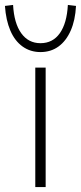

<svg xmlns="http://www.w3.org/2000/svg" viewBox="-58 -758 328 778"><path d="M85 0V-484H127V0ZM106 -547Q65 -547 33.5 -569.5Q2 -592 -16 -634Q-34 -676 -38 -734L-5 -738Q-1 -664 28 -623.5Q57 -583 106 -583Q156 -583 184.5 -623.5Q213 -664 217 -738L250 -734Q247 -676 228.5 -634Q210 -592 179 -569.5Q148 -547 106 -547Z"/></svg>

Font: Nunito Sans 12pt ExtraLight ExtraLight
Style: Regular
Weight: 250
Version: Version 3.101;gftools[0.9.27]